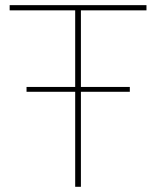

<svg xmlns="http://www.w3.org/2000/svg" viewBox="-20 -718 600 738"><path d="M269 0V-365.2H82V-383.8H269V-678.2H17.1V-698.2H543V-678.2H291V-383.8H479V-365.2H291V0Z"/></svg>

Font: Anuphan Thin
Style: Regular
Weight: 250
Designer: Mike Abbink, Paul van der Laan, Pieter van Rosmalen, Mint Tantisuwanna
Foundry: Bold Monday; Cadson Demak
Version: Version 3.002;hotconv 1.0.109;makeotfexe 2.5.65596